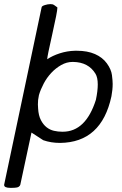

<svg xmlns="http://www.w3.org/2000/svg" viewBox="-21 -694 589 927"><path d="M77 198Q76 203 69 208Q62 213 35 213H29Q-1 213 -1 199Q-1 198 -1 198L180 -659Q181 -665 195.5 -669.5Q210 -674 221 -674H224Q234 -674 239 -670.5Q244 -667 255 -659Q256 -659 256 -656Q256 -638 231.5 -529.5Q207 -421 207 -409Q207 -408 207 -408Q207 -408 207 -408Q232 -425 267.5 -436.5Q303 -448 341 -449H350Q401 -449 437.5 -433Q474 -417 495 -388Q516 -359 519.5 -331.5Q523 -304 523 -289Q523 -261 517 -229Q469 -6 269 -4Q225 -4 188 -17Q187 -18 172.5 -27Q158 -36 131 -54ZM440 -338Q406 -394 332 -395H329Q301 -395 274.5 -380Q248 -365 226.5 -342Q205 -319 190 -290.5Q175 -262 167 -235L166 -229Q162 -213 162 -190Q162 -181 163 -170Q165 -136 176.5 -114Q188 -92 204 -79.5Q220 -67 239.5 -62.5Q259 -58 279 -58H282Q393 -58 442 -212Q451 -255 451 -286Q451 -320 440 -338Z"/></svg>

Font: New Athena Unicode
Style: Italic
Weight: 400
Designer: J. Rusten 1997; rev. by R. Hancock 2001, 2002, rev. by D. Mastronarde 2002-2019
Foundry: Society for Classical Studies (formerly American Philological Association)
Version: Version 5.008